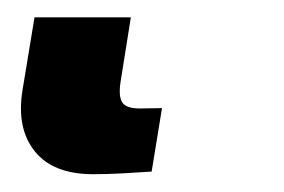

<svg xmlns="http://www.w3.org/2000/svg" viewBox="-20 38 321 217"><path d="M85.4 234.9Q40 234.9 19.3 209Q-1.5 183.1 5.4 140.1L19 57.6H127.9L116.2 130.9Q113.8 147 118.2 153.8Q122.6 160.6 138.2 160.6Q143.6 160.6 149.7 160.4Q155.8 160.2 163.1 160.2L151.4 231.9Q137.2 232.9 119.1 233.9Q101.1 234.9 85.4 234.9Z"/></svg>

Font: Inter 24pt
Style: Bold Italic
Weight: 700
Italic angle: -9.3988°
Version: Version 4.001;git-66647c0bb